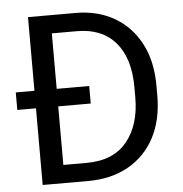

<svg xmlns="http://www.w3.org/2000/svg" viewBox="-51 -761 774 810"><g transform="rotate(-5 335.5 -355.5)"><path d="M289.6 0H97.2V-324.7H18.1V-398.9H97.2V-710.9H298.3Q391.6 -710.9 462.2 -670.2Q532.7 -629.4 572.3 -554.4Q611.8 -479.5 611.8 -376.5V-334Q611.8 -231 572.3 -156.2Q532.7 -81.5 460.4 -40.8Q388.2 0 289.6 0ZM329.1 -398.9V-324.7H191.4V-76.7H289.6Q403.3 -76.7 460.9 -147Q518.6 -217.3 518.6 -334V-377.4Q518.6 -500 460.9 -566.9Q403.3 -633.8 298.3 -633.8H191.4V-398.9Z"/></g></svg>

Font: Vazirmatn RD UI FD
Style: Regular
Weight: 400
Designer: Saber Rastikerdar
Foundry: Saber Rastikerdar
Version: Version 33.003